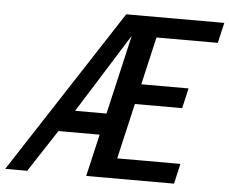

<svg xmlns="http://www.w3.org/2000/svg" viewBox="-56 -758 976 817"><g transform="rotate(5 432.5 -350.0)"><path d="M341 0H716L735.9 -86H465.9L520.6 -323H722.6L742.4 -409H540.4L587.5 -613H849.5L869.6 -700H450.6L-5 0H89L206.6 -180H382.6ZM482.1 -611 403.8 -272H269.8Z"/></g></svg>

Font: Cabin Condensed
Style: Regular
Weight: 400
Italic angle: -13°
Designer: Pablo Impallari
Foundry: Pablo Impallari. www.impallari.com Igino Marini. www.ikern.com
Version: Version 1.006